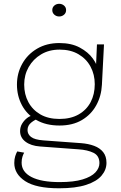

<svg xmlns="http://www.w3.org/2000/svg" viewBox="-20 -764 636 1008"><path d="M405.5 -12.5Q444.5 -9.5 474.5 1.8Q504.5 13 521.8 34.8Q539 56.5 539 91Q539 127.5 513.2 158Q487.5 188.5 432.5 206.5Q377.5 224.5 290 224.5Q169.5 224.5 112.2 187Q55 149.5 55 92Q55 71 60 55.8Q65 40.5 70.5 31L107 37.5Q102.5 44.5 98 58.2Q93.5 72 93.5 90Q93.5 138.5 145 165.2Q196.5 192 293.5 192Q367.5 192 413.5 178Q459.5 164 480.8 141.2Q502 118.5 502 92.5Q502 53.5 470.8 38.2Q439.5 23 392.5 20L190 5Q142.5 1.5 114 -20Q85.5 -41.5 85.5 -75.5Q85.5 -97.5 96.2 -115Q107 -132.5 121.5 -143.8Q136 -155 148 -157L180 -140Q165 -137 144.8 -121.2Q124.5 -105.5 124.5 -81Q124.5 -59.5 143 -45Q161.5 -30.5 207.5 -27ZM489 -531H526L515 -318.5Q512 -259.5 485.2 -211Q458.5 -162.5 410 -133.8Q361.5 -105 292.5 -105Q221 -105 171 -134Q121 -163 95 -212Q69 -261 69 -320Q69 -379.5 96.8 -429.2Q124.5 -479 174.8 -508.5Q225 -538 291.5 -538Q355 -538 399 -514.2Q443 -490.5 467.5 -456.5Q492 -422.5 496.5 -391.5L483 -393.5ZM292 -139.5Q351 -139.5 392.5 -163Q434 -186.5 455.8 -227.8Q477.5 -269 477.5 -322Q477.5 -372.5 455.5 -413.8Q433.5 -455 392.2 -479.2Q351 -503.5 293 -503.5Q237.5 -503.5 195.8 -478.5Q154 -453.5 130.5 -412Q107 -370.5 107 -320Q107 -268.5 129 -227.8Q151 -187 192.2 -163.2Q233.5 -139.5 292 -139.5ZM290.5 -677.5Q276 -677.5 265.2 -687Q254.5 -696.5 254.5 -711Q254.5 -725.5 265.2 -734.8Q276 -744 290.5 -744Q305.5 -744 316.2 -734.8Q327 -725.5 327 -711Q327 -696 316.2 -686.8Q305.5 -677.5 290.5 -677.5Z"/></svg>

Font: Epilogue ExtraLight
Style: Regular
Weight: 250
Designer: Tyler Finck
Foundry: Etcetera Type Co
Version: Version 2.112